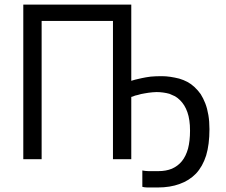

<svg xmlns="http://www.w3.org/2000/svg" viewBox="-20 -704 1000 849"><path d="M560.5 -275.4Q562.5 -276.4 567.4 -277.3Q571.3 -279.3 577.1 -281.2Q583 -282.2 589.8 -284.2Q595.7 -286.1 603.5 -288.1Q610.4 -290 619.1 -291Q627.9 -293 636.7 -293.9Q645.5 -294.9 654.3 -295.9Q663.1 -296.9 671.9 -296.9Q686.5 -296.9 701.2 -294.9Q715.8 -293 729.5 -289.1Q742.2 -284.2 753.9 -278.3Q765.6 -271.5 776.4 -260.7Q787.1 -250 794.9 -237.3Q802.7 -224.6 808.6 -208Q814.5 -191.4 817.4 -170.9Q820.3 -151.4 820.3 -126Q820.3 -81.1 811.5 -46.9Q801.8 -12.7 784.2 8.8Q766.6 30.3 740.2 42Q713.9 52.7 680.7 52.7Q666 52.7 655.3 52.7Q644.5 52.7 636.7 52.7Q628.9 52.7 622.1 51.8Q615.2 50.8 609.4 49.8Q609.4 74.2 609.4 122.1Q613.3 123 618.2 124Q624 125 630.9 125Q638.7 125 650.4 125Q662.1 125 677.7 125Q732.4 125 774.4 109.4Q816.4 94.7 846.7 63.5Q876 32.2 891.6 -16.6Q906.2 -65.4 906.2 -132.8Q906.2 -167 901.4 -195.3Q896.5 -224.6 887.7 -247.1Q878.9 -269.5 867.2 -288.1Q854.5 -305.7 839.8 -319.3Q825.2 -333 808.6 -341.8Q792 -350.6 772.5 -356.4Q752.9 -361.3 733.4 -364.3Q713.9 -367.2 695.3 -367.2Q668 -367.2 646.5 -365.2Q624 -362.3 606.4 -358.4Q588.9 -354.5 577.1 -351.6Q565.4 -347.7 560.5 -346.7Q560.5 -459 560.5 -683.6Q441.4 -683.6 83 -683.6Q83 -512.7 83 0Q103.5 0 164.1 0Q164.1 -152.3 164.1 -611.3Q243.2 -611.3 479.5 -611.3Q479.5 -458 479.5 0Q500 0 560.5 0Q560.5 -13.7 560.5 -33.2Q560.5 -51.8 560.5 -77.1Q560.5 -102.5 560.5 -127.9Q560.5 -154.3 560.5 -181.6Q560.5 -209 560.5 -232.4Q560.5 -255.9 560.5 -275.4Z"/></svg>

Font: Aptus Gothic JP
Style: Medium
Weight: 400
Designer: Fuminori Ogawa / Motoya
Version: Version 1